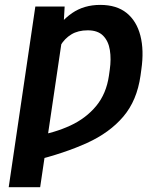

<svg xmlns="http://www.w3.org/2000/svg" viewBox="-20 -573 689 796"><path d="M242.2 -444.3 146.5 203.1H16.1L126.5 -545.9H248ZM203.1 -313.5 142.6 -288.1Q163.6 -366.7 196.8 -426Q230 -485.4 279.3 -519Q328.6 -552.7 395.5 -552.7Q463.4 -552.7 504.9 -519.3Q546.4 -485.8 562 -425.3Q577.6 -364.7 565.9 -284.2L562.5 -259.3Q547.9 -156.2 491.2 -89.6Q434.6 -22.9 340.6 19.8Q246.6 62.5 119.1 93.8L127.4 -9.3Q207 -22.5 271.7 -52.5Q336.4 -82.5 378.7 -133.5Q420.9 -184.6 431.6 -259.3L435.1 -284.2Q441.4 -328.1 435.5 -365.2Q429.7 -402.3 407.7 -424.8Q385.7 -447.3 343.8 -447.3Q303.7 -447.3 275.9 -430.4Q248 -413.6 230.2 -383.5Q212.4 -353.5 203.1 -313.5Z"/></svg>

Font: Inter 20pt SemiBold
Style: Italic
Weight: 600
Italic angle: -9.3988°
Version: Version 4.001;git-66647c0bb